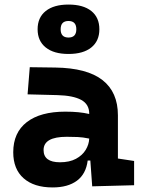

<svg xmlns="http://www.w3.org/2000/svg" viewBox="-20 -820 626 850"><path d="M388.2 4.9 379.9 -109.4H368.2Q360.8 -49.8 320.6 -20Q280.3 9.8 212.9 9.8Q130.4 9.8 84.5 -30.8Q38.6 -71.3 38.6 -146Q38.6 -232.9 98.6 -279.3Q158.7 -325.7 269 -325.7Q301.3 -325.7 326.4 -323.2Q351.6 -320.8 375 -315.4V-316.9Q375 -358.4 339.6 -377.7Q304.2 -397 234.4 -398.9L102.1 -402.3L111.8 -522.5L224.6 -521Q365.2 -519 433.6 -465.6Q502 -412.1 502 -309.6V-118.2L573.7 -107.4V0ZM375 -206.5Q346.7 -212.4 323.7 -213.4Q300.8 -214.4 275.4 -214.4Q172.9 -214.4 172.9 -155.8Q172.9 -101.6 245.6 -101.6Q287.6 -101.6 316.2 -116.9Q344.7 -132.3 359.4 -156.5Q374 -180.7 375 -206.5ZM283.2 -581.1Q218.3 -581.1 182.4 -609.9Q146.5 -638.7 146.5 -690.4Q146.5 -742.7 182.4 -771.2Q218.3 -799.8 283.2 -799.8Q348.6 -799.8 384.3 -771.2Q419.9 -742.7 419.9 -690.4Q419.9 -638.7 384.3 -609.9Q348.6 -581.1 283.2 -581.1ZM283.2 -653.8Q317.9 -653.8 317.9 -690.4Q317.9 -727.1 283.2 -727.1Q248.5 -727.1 248.5 -690.4Q248.5 -653.8 283.2 -653.8Z"/></svg>

Font: Cascadia Mono
Style: Bold
Weight: 700
Monospace: yes
Designer: Aaron Bell
Foundry: Saja Typeworks
Version: Version 2404.023; ttfautohint (v1.8.4)